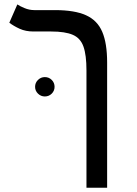

<svg xmlns="http://www.w3.org/2000/svg" viewBox="-20 -632 626 876"><path d="M468.8 -347.2V224.6H374.5V-310.1Q374.5 -380.9 360.8 -419.4Q347.2 -458 312.3 -473.1Q277.3 -488.3 213.4 -488.3H132.8Q97.2 -488.3 69.8 -500.7Q42.5 -513.2 22.5 -528.3L59.1 -611.8Q70.3 -604 92 -595Q113.8 -585.9 136.7 -585.9H231Q320.3 -585.9 372.3 -562.5Q424.3 -539.1 446.5 -486.8Q468.8 -434.6 468.8 -347.2ZM184.6 -191.9Q166.5 -191.9 153.3 -204.8Q140.1 -217.8 140.1 -235.8Q140.1 -254.4 153.3 -267.3Q166.5 -280.3 184.6 -280.3Q203.1 -280.3 216.1 -267.3Q229 -254.4 229 -235.8Q229 -217.8 216.1 -204.8Q203.1 -191.9 184.6 -191.9Z"/></svg>

Font: Cascadia Code NF
Style: Regular
Weight: 400
Monospace: yes
Designer: Aaron Bell
Foundry: Saja Typeworks
Version: Version 2404.023; ttfautohint (v1.8.4)